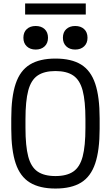

<svg xmlns="http://www.w3.org/2000/svg" viewBox="-20 -1078 640 1108"><path d="M300 10Q209 10 152.5 -24.5Q96 -59 70.5 -135Q45 -211 45 -335V-395Q45 -519 70.5 -595Q96 -671 152.5 -705.5Q209 -740 300 -740Q392 -740 448 -705.5Q504 -671 529.5 -595Q555 -519 555 -395V-335Q555 -211 529.5 -135Q504 -59 448 -24.5Q392 10 300 10ZM300 -62Q365 -62 403 -88Q441 -114 457 -174.5Q473 -235 473 -340V-390Q473 -495 457 -555.5Q441 -616 403 -642Q365 -668 300 -668Q235 -668 197 -642Q159 -616 143 -555.5Q127 -495 127 -390V-340Q127 -235 143 -174.5Q159 -114 197 -88Q235 -62 300 -62ZM186 -792Q154 -792 134.5 -810.5Q115 -829 115 -860Q115 -892 134.5 -910Q154 -928 186 -928Q218 -928 237.5 -910Q257 -892 257 -860Q257 -829 237.5 -810.5Q218 -792 186 -792ZM414 -792Q382 -792 362.5 -810.5Q343 -829 343 -860Q343 -892 362.5 -910Q382 -928 414 -928Q446 -928 465.5 -910Q485 -892 485 -860Q485 -829 465.5 -810.5Q446 -792 414 -792ZM125 -994V-1058H475V-994Z"/></svg>

Font: M PLUS Code Latin 60
Style: Regular
Weight: 400
Width: 7
Monospace: yes
Designer: Coji Morishita
Foundry: UNDERFOREST DESIGN
Version: Version 1.005; ttfautohint (v1.8.3)